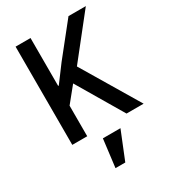

<svg xmlns="http://www.w3.org/2000/svg" viewBox="-226 -811 1052 1182"><g transform="rotate(-30 300.0 -220.5)"><path d="M464.8 0H586.3L345.2 -403.8L578.5 -698.2H455.3L276.6 -474.1L190 -358H185.4V-698.2H79.2V0H185.4V-217.3L272.7 -324.9ZM237.9 257.1H307.5L387.4 59.3H262.4Z"/></g></svg>

Font: Margiela Mono Medium
Style: Regular
Weight: 500
Designer: Mike Abbink, Paul van der Laan, Pieter van Rosmalen
Foundry: Bold Monday
Version: Version 2.003 2021